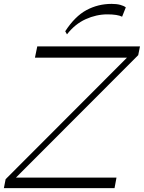

<svg xmlns="http://www.w3.org/2000/svg" viewBox="-39 -969 741 989"><path d="M-19 0 -10 -46 657 -714 638 -672H141L153 -730H682L673 -685L10 -21L23 -54H561L551 0ZM306 -792 297 -808Q347 -885 406.5 -917Q466 -949 536 -949Q562 -949 580.5 -944Q599 -939 609 -931L590 -883Q578 -889 559 -892Q540 -895 514 -895Q457 -895 402 -870Q347 -845 306 -792Z"/></svg>

Font: Savate ExtraLight
Style: Italic
Weight: 200
Italic angle: -11°
Designer: Max Esnée
Foundry: Plomb Type
Version: Version 2.000